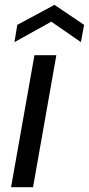

<svg xmlns="http://www.w3.org/2000/svg" viewBox="-20 -777 369 797"><path d="M25.9 0 123 -547.9H213.9L117.2 0ZM329.1 -673.8 315.9 -602.1 192.9 -687 40 -602.1 51.8 -673.8 206.1 -756.8Z"/></svg>

Font: SVN-Poppins
Style: Italic
Weight: 400
Italic angle: -10°
Designer: Ninad Kale (Devanagari), Jonny Pinhorn (Latin)
Foundry: Indian Type Foundry
Version: Version 3.002 2017